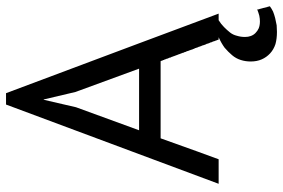

<svg xmlns="http://www.w3.org/2000/svg" viewBox="-169 -565 925 627"><g transform="rotate(-90 293.5 -251.5)"><path d="M478.5 0Q480.5 0 485.4 0Q465.8 8.8 451.2 19.5Q437.5 31.2 426.8 43.9Q416 56.6 411.1 72.3Q406.2 87.9 406.2 104.5Q406.2 125 413.1 140.6Q419.9 156.2 432.6 168Q445.3 179.7 462.9 185.5Q480.5 190.4 502.9 190.4Q513.7 190.4 524.4 189.5Q535.2 187.5 547.9 184.6Q559.6 181.6 569.3 177.7Q579.1 172.9 586.9 167Q586.9 167 585.9 166Q585.9 166 585.9 165Q585.9 165 585.9 164.1Q585.9 164.1 585 162.1Q585 162.1 585 161.1Q585 161.1 585 160.2Q585 160.2 584 159.2Q584 159.2 584 158.2Q584 158.2 584 157.2Q584 157.2 584 157.2Q584 157.2 583 156.2Q583 156.2 583 155.3Q583 155.3 583 154.3Q583 154.3 583 153.3Q583 153.3 583 153.3Q583 153.3 582 152.3Q582 152.3 582 151.4Q582 151.4 582 150.4Q582 150.4 582 149.4Q582 149.4 581.1 148.4Q581.1 148.4 581.1 147.5Q581.1 147.5 581.1 147.5Q581.1 146.5 581.1 145.5Q581.1 145.5 581.1 145.5Q581.1 144.5 580.1 143.6Q580.1 143.6 580.1 143.6Q580.1 143.6 580.1 142.6Q580.1 142.6 580.1 141.6Q580.1 141.6 579.1 140.6Q579.1 140.6 579.1 139.6Q579.1 139.6 579.1 138.7Q579.1 138.7 579.1 137.7Q579.1 137.7 578.1 136.7Q578.1 136.7 578.1 135.7Q578.1 135.7 578.1 134.8Q578.1 134.8 578.1 134.8Q578.1 133.8 577.1 132.8Q577.1 132.8 577.1 131.8Q577.1 131.8 577.1 131.8Q577.1 130.9 576.2 129.9Q576.2 129.9 576.2 128.9Q576.2 128.9 576.2 127.9Q576.2 127.9 576.2 127Q576.2 127 576.2 126Q566.4 129.9 555.7 132.8Q545.9 134.8 537.1 134.8Q524.4 134.8 514.6 130.9Q505.9 127 499 120.1Q492.2 113.3 489.3 104.5Q486.3 96.7 486.3 85.9Q486.3 72.3 490.2 59.6Q493.2 46.9 501 37.1Q508.8 27.3 518.6 17.6Q528.3 7.8 541 0Q547.9 0 562.5 0Q498 -173.8 302.7 -694.3Q293.9 -694.3 265.6 -694.3Q201.2 -520.5 6.8 0Q26.4 0 86.9 0Q104.5 -46.9 155.3 -189.5Q217.8 -189.5 407.2 -189.5Q407.2 -188.5 408.2 -187.5Q408.2 -187.5 408.2 -186.5Q408.2 -186.5 409.2 -185.5Q409.2 -185.5 409.2 -184.6Q409.2 -184.6 409.2 -183.6Q409.2 -183.6 410.2 -182.6Q410.2 -182.6 410.2 -181.6Q410.2 -181.6 411.1 -180.7Q411.1 -180.7 411.1 -179.7Q411.1 -179.7 411.1 -178.7Q411.1 -178.7 412.1 -177.7Q412.1 -177.7 412.1 -176.8Q412.1 -176.8 413.1 -175.8Q413.1 -175.8 413.1 -174.8Q413.1 -174.8 413.1 -173.8Q413.1 -173.8 414.1 -172.9Q414.1 -172.9 414.1 -171.9Q414.1 -171.9 415 -170.9Q415 -170.9 415 -169.9Q415 -169.9 415 -168Q415 -168 416 -167Q416 -167 416 -166Q416 -166 417 -165Q417 -165 417 -164.1Q417 -164.1 417 -163.1Q417 -163.1 418 -162.1Q418 -162.1 418 -161.1Q418 -161.1 418.9 -160.2Q418.9 -159.2 418.9 -158.2Q418.9 -158.2 418.9 -157.2Q418.9 -157.2 419.9 -156.2Q419.9 -156.2 419.9 -155.3Q419.9 -155.3 420.9 -154.3Q420.9 -154.3 420.9 -153.3Q420.9 -153.3 421.9 -152.3Q421.9 -152.3 421.9 -151.4Q421.9 -151.4 421.9 -149.4Q421.9 -149.4 422.9 -148.4Q422.9 -148.4 422.9 -147.5Q422.9 -147.5 423.8 -146.5Q423.8 -146.5 423.8 -145.5Q423.8 -145.5 423.8 -144.5Q423.8 -144.5 424.8 -143.6Q424.8 -143.6 424.8 -142.6Q424.8 -141.6 425.8 -140.6Q425.8 -140.6 425.8 -139.6Q425.8 -139.6 426.8 -138.7Q426.8 -138.7 426.8 -137.7Q426.8 -137.7 426.8 -136.7Q426.8 -136.7 427.7 -135.7Q427.7 -135.7 427.7 -134.8Q427.7 -133.8 428.7 -132.8Q428.7 -132.8 428.7 -131.8Q428.7 -131.8 429.7 -130.9Q429.7 -130.9 429.7 -129.9Q429.7 -129.9 429.7 -128.9Q429.7 -128.9 430.7 -127.9Q430.7 -127.9 430.7 -127Q430.7 -126 431.6 -125Q431.6 -125 431.6 -124Q431.6 -124 432.6 -123Q432.6 -123 432.6 -122.1Q432.6 -122.1 432.6 -121.1Q432.6 -121.1 433.6 -120.1Q433.6 -120.1 433.6 -119.1Q433.6 -118.2 434.6 -117.2Q434.6 -117.2 434.6 -116.2Q434.6 -116.2 434.6 -115.2Q434.6 -115.2 435.5 -114.3Q435.5 -114.3 435.5 -113.3Q435.5 -113.3 436.5 -112.3Q436.5 -112.3 436.5 -111.3Q436.5 -110.4 437.5 -109.4Q437.5 -109.4 437.5 -108.4Q437.5 -108.4 437.5 -107.4Q437.5 -107.4 438.5 -106.4Q438.5 -106.4 438.5 -105.5Q438.5 -105.5 439.5 -104.5Q439.5 -104.5 439.5 -103.5Q439.5 -102.5 440.4 -101.6Q440.4 -101.6 440.4 -100.6Q440.4 -100.6 440.4 -99.6Q440.4 -99.6 441.4 -98.6Q441.4 -98.6 441.4 -97.7Q441.4 -97.7 442.4 -96.7Q442.4 -96.7 442.4 -95.7Q442.4 -95.7 442.4 -94.7Q442.4 -94.7 443.4 -92.8Q443.4 -92.8 443.4 -91.8Q443.4 -91.8 444.3 -90.8Q444.3 -90.8 444.3 -89.8Q444.3 -89.8 444.3 -88.9Q444.3 -88.9 445.3 -87.9Q445.3 -87.9 445.3 -86.9Q445.3 -86.9 445.3 -85.9Q445.3 -85.9 446.3 -85Q446.3 -85 446.3 -84Q446.3 -84 447.3 -83Q447.3 -83 447.3 -82Q447.3 -82 447.3 -81.1Q447.3 -81.1 448.2 -80.1Q448.2 -80.1 448.2 -79.1Q448.2 -79.1 448.2 -79.1Q448.2 -79.1 449.2 -78.1Q449.2 -78.1 449.2 -77.1Q449.2 -77.1 450.2 -76.2Q450.2 -76.2 450.2 -75.2Q450.2 -75.2 450.2 -74.2Q450.2 -74.2 451.2 -73.2Q451.2 -73.2 451.2 -72.3Q451.2 -72.3 451.2 -71.3Q451.2 -71.3 452.1 -70.3Q452.1 -70.3 452.1 -69.3Q452.1 -69.3 452.1 -68.4Q452.1 -68.4 453.1 -67.4Q453.1 -67.4 453.1 -66.4Q453.1 -66.4 454.1 -65.4Q454.1 -65.4 454.1 -64.5Q454.1 -64.5 454.1 -63.5Q454.1 -63.5 455.1 -62.5Q455.1 -62.5 455.1 -61.5Q455.1 -61.5 455.1 -60.5Q455.1 -60.5 456.1 -59.6Q456.1 -59.6 456.1 -58.6Q456.1 -58.6 456.1 -57.6Q456.1 -57.6 457 -56.6Q457 -56.6 457 -55.7Q457 -55.7 458 -54.7Q458 -54.7 458 -53.7Q458 -52.7 459 -51.8Q459 -51.8 459 -50.8Q459 -50.8 459 -49.8Q459 -49.8 460 -48.8Q460 -48.8 460 -47.9Q460 -47.9 460 -46.9Q460 -46.9 460.9 -45.9Q460.9 -45.9 460.9 -44.9Q460.9 -44.9 460.9 -43.9Q460.9 -43.9 461.9 -43Q461.9 -43 461.9 -42Q461.9 -42 462.9 -42Q462.9 -42 462.9 -41Q462.9 -41 462.9 -40Q462.9 -40 463.9 -39.1Q463.9 -39.1 463.9 -38.1Q463.9 -38.1 463.9 -37.1Q463.9 -37.1 464.8 -36.1Q464.8 -36.1 464.8 -35.2Q464.8 -35.2 464.8 -34.2Q464.8 -34.2 465.8 -33.2Q465.8 -33.2 465.8 -32.2Q465.8 -32.2 465.8 -31.2Q465.8 -31.2 466.8 -30.3Q466.8 -30.3 466.8 -30.3Q466.8 -30.3 466.8 -29.3Q466.8 -29.3 467.8 -28.3Q467.8 -28.3 467.8 -27.3Q467.8 -27.3 468.8 -25.4Q468.8 -25.4 468.8 -24.4Q468.8 -24.4 468.8 -23.4Q468.8 -23.4 469.7 -22.5Q469.7 -22.5 469.7 -21.5Q469.7 -21.5 469.7 -21.5Q469.7 -21.5 470.7 -20.5Q470.7 -20.5 470.7 -19.5Q470.7 -18.6 471.7 -17.6Q471.7 -17.6 471.7 -16.6Q471.7 -16.6 471.7 -15.6Q471.7 -15.6 472.7 -15.6Q472.7 -15.6 472.7 -14.6Q472.7 -13.7 472.7 -12.7Q472.7 -12.7 473.6 -11.7Q473.6 -11.7 473.6 -10.7Q473.6 -10.7 473.6 -10.7Q473.6 -10.7 474.6 -9.8Q474.6 -8.8 474.6 -7.8Q474.6 -7.8 475.6 -6.8Q475.6 -6.8 475.6 -5.9Q475.6 -5.9 475.6 -5.9Q475.6 -5.9 476.6 -3.9Q476.6 -3.9 476.6 -2.9Q476.6 -2.9 476.6 -2.9Q476.6 -2.9 477.5 -1Q477.5 -1 477.5 0Q477.5 0 478.5 0ZM256.8 -465.8Q262.7 -492.2 281.2 -571.3Q281.2 -571.3 282.2 -571.3Q288.1 -545.9 306.6 -467.8Q325.2 -416 382.8 -259.8Q332 -259.8 181.6 -259.8Q200.2 -311.5 256.8 -465.8Z"/></g></svg>

Font: Aptus Gothic JP
Style: Medium
Weight: 400
Designer: Fuminori Ogawa / Motoya
Version: Version 1